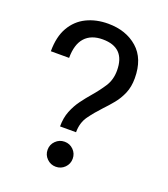

<svg xmlns="http://www.w3.org/2000/svg" viewBox="-138 -841 834 953"><g transform="rotate(20 279.0 -365.0)"><path d="M219 -182Q219 -227.5 233.2 -263.2Q247.5 -299 269 -328.2Q290.5 -357.5 313.5 -384Q343 -418 366.5 -454.2Q390 -490.5 390 -539Q390 -660.5 271 -660.5Q210 -660.5 177.5 -624.5Q145 -588.5 145 -517H48.5Q48.5 -594 77.5 -644Q106.5 -694 156.5 -718.5Q206.5 -743 270 -743Q364.5 -743 425.2 -689.8Q486 -636.5 486 -533Q486 -487.5 471.2 -453Q456.5 -418.5 434 -391Q411.5 -363.5 387.5 -338.5Q355 -304 329.2 -268.2Q303.5 -232.5 303.5 -182ZM267 13.5Q239.5 13.5 220 -5.8Q200.5 -25 200.5 -52.5Q200.5 -80 220 -99.2Q239.5 -118.5 267 -118.5Q294.5 -118.5 313.8 -99.2Q333 -80 333 -52.5Q333 -25 313.8 -5.8Q294.5 13.5 267 13.5Z"/></g></svg>

Font: Epilogue Medium
Style: Regular
Weight: 500
Designer: Tyler Finck
Foundry: Etcetera Type Co
Version: Version 2.111; ttfautohint (v1.8.3)